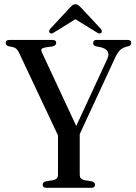

<svg xmlns="http://www.w3.org/2000/svg" viewBox="-20 -889 645 909"><path d="M430 -14.5Q430 0 413 0H199Q182 0 182 -14.5Q182 -26 195.5 -30L234 -36.5Q254.5 -42 254.5 -61V-248L70.5 -638.5Q63.5 -652.5 57.2 -658Q51 -663.5 41.5 -666L21 -670Q7 -674 7 -685.5Q7 -700 24.5 -700H227.5Q246 -700 246 -686Q246 -674 229.5 -669.5L194.5 -664.5Q179 -661 176.2 -656Q173.5 -651 180 -637.5L341 -292.5L488 -610Q507 -652.5 458 -665L433 -670Q421 -674.5 421 -685.5Q421 -700 437.5 -700H584Q601.5 -700 601.5 -685.5Q601.5 -674 587.5 -670L578 -667.5Q557.5 -662 545.5 -648.8Q533.5 -635.5 521 -607L357.5 -254V-61Q357.5 -41.5 378 -36.5L416 -30Q430 -25.5 430 -14.5ZM236.5 -736Q223.5 -726.5 216 -733Q213 -735.5 212.8 -740.8Q212.5 -746 217.5 -752L309.5 -851.5Q317 -859.5 322.8 -864.2Q328.5 -869 337 -869Q345.5 -869 351.5 -864.2Q357.5 -859.5 365 -851.5L457.5 -752Q462.5 -746 462 -740.8Q461.5 -735.5 458.5 -733Q451 -726.5 437.5 -736L337 -798Z"/></svg>

Font: Fraunces 144pt Soft
Style: Regular
Weight: 400
Version: Version 1.000;[0bf87f6ff]